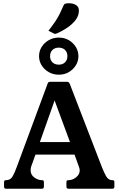

<svg xmlns="http://www.w3.org/2000/svg" viewBox="-20 -1165 732 1185"><path d="M608 -136Q622 -100 635.5 -76.5Q649 -53 673 -53Q682 -53 684 -49.5Q686 -46 686 -40V-13Q686 0 673 0H403Q390 0 390 -13V-40Q390 -46 392 -49.5Q394 -53 403 -53Q427 -53 449.5 -70.5Q472 -88 472 -114Q472 -123 467 -136L440 -211H199L172 -136Q169 -124 169 -114Q169 -86 192 -69.5Q215 -53 238 -53Q247 -53 249 -49.5Q251 -46 251 -40V-13Q251 0 238 0H18Q5 0 5 -13V-40Q5 -46 7 -49.5Q9 -53 18 -53Q45 -53 58.5 -77.5Q72 -102 84 -136L274 -649Q277 -660 289 -660H395Q405 -660 410 -649ZM226 -288H412L317 -545ZM343 -704Q309 -704 281.5 -719.5Q254 -735 237.5 -761Q221 -787 221 -818Q221 -850 237.5 -876Q254 -902 281.5 -917.5Q309 -933 343 -933Q377 -933 404 -917.5Q431 -902 447.5 -876Q464 -850 464 -818Q464 -787 447.5 -761Q431 -735 404 -719.5Q377 -704 343 -704ZM289 -818Q289 -795 303.5 -780.5Q318 -766 343 -766Q367 -766 381.5 -780.5Q396 -795 396 -818Q396 -842 381.5 -856.5Q367 -871 343 -871Q318 -871 303.5 -856.5Q289 -842 289 -818ZM279 -975Q307 -1011 323 -1035.5Q339 -1060 350 -1082.5Q361 -1105 373 -1133Q376 -1141 386 -1143Q396 -1145 405 -1145Q431 -1145 449 -1134Q467 -1123 467 -1100Q467 -1067 445.5 -1040Q424 -1013 393.5 -993Q363 -973 336 -961Q332 -960 328 -958Q324 -956 320 -956Q317 -956 311 -959Z"/></svg>

Font: Young Serif
Style: Regular
Weight: 400
Designer: Bastien Sozeau
Foundry: NBR — Bastien Sozeau
Version: Version 3.004; ttfautohint (v1.8.4.7-5d5b);gftools[0.9.33]